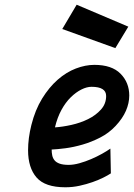

<svg xmlns="http://www.w3.org/2000/svg" viewBox="-20 -784 568 814"><path d="M524 -671 469 -580 244 -661 305 -764ZM450 -49Q438 -41 418 -31Q398 -21 372.5 -12Q347 -3 317.5 3.5Q288 10 257 10Q171 10 135 -31.5Q99 -73 99 -147Q99 -198 113 -254Q129 -318 158.5 -366Q188 -414 224.5 -446Q261 -478 301.5 -493.5Q342 -509 380 -509Q454 -509 491 -471.5Q528 -434 528 -379Q528 -347 514 -314.5Q500 -282 470 -250Q442 -220 405 -201Q368 -182 330 -171Q292 -160 257.5 -155.5Q223 -151 199 -150Q199 -137 201.5 -125Q204 -113 211.5 -104Q219 -95 233.5 -90Q248 -85 271 -85Q292 -85 317 -92Q342 -99 366.5 -109.5Q391 -120 412.5 -132Q434 -144 448 -154ZM368 -416Q348 -416 325 -404.5Q302 -393 280 -371.5Q258 -350 240.5 -318Q223 -286 213 -244Q245 -246 283 -254.5Q321 -263 353.5 -279Q386 -295 408 -319.5Q430 -344 430 -377Q430 -416 368 -416Z"/></svg>

Font: Panefresco 750wt
Style: Italic
Weight: 750
Foundry: Campivisivi & Chank Co
Version: Version 1.000